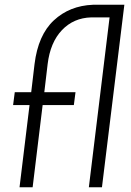

<svg xmlns="http://www.w3.org/2000/svg" viewBox="-20 -786 551 806"><path d="M35 -345 42 -399H111L125 -517Q140 -639 206 -700.5Q272 -762 370 -766H502L408 0H353L440 -713H363Q289 -711 240 -659.5Q191 -608 180 -517L166 -399H297L290 -345H159L117 0H62L104 -345Z"/></svg>

Font: Josefin Sans
Style: Italic
Weight: 400
Italic angle: -7.5°
Designer: Santiago Orozco
Foundry: Typemade